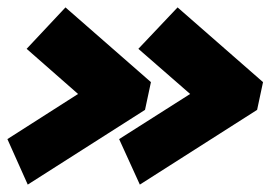

<svg xmlns="http://www.w3.org/2000/svg" viewBox="-22 -543 739 519"><path d="M356 -44 300 -167 492 -289 352 -411 458 -523 689 -321 673 -246ZM53 -44 -2 -167 189 -289 50 -411 155 -523 386 -321 370 -246Z"/></svg>

Font: Kanit ExtraBold
Style: Italic
Weight: 800
Italic angle: -12°
Designer: Katatrad Team
Foundry: CadsonDemak
Version: Version 2.000; ttfautohint (v1.8.3)